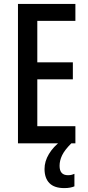

<svg xmlns="http://www.w3.org/2000/svg" viewBox="-20 -800 452 983"><path d="M366 -66H72V-780H366V-693H171V-481H353V-394H171V-154H366ZM285 49Q285 97 328 97Q341 97 348.5 94.5Q356 92 361 90V154Q352 158 339 160.5Q326 163 309 163Q258 163 233 137.5Q208 112 208 65Q208 26 230.5 -11.5Q253 -49 292 -78L345 -66Q311 -32 298 -5Q285 22 285 49Z"/></svg>

Font: Noto Sans Malayalam UI ExtraCondensed Medium
Style: Regular
Weight: 500
Width: 2
Designer: Jelle Bosma - Monotype Design Team
Foundry: Monotype Imaging Inc.
Version: Version 2.104; ttfautohint (v1.8.4.7-5d5b)